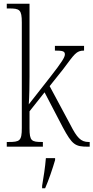

<svg xmlns="http://www.w3.org/2000/svg" viewBox="-20 -780 497 1021"><path d="M16 0H208V-25H204C148 -25 137 -30 137 -98V-188L217 -289L314 -103C364 -10 380 0 447 0H457V-25H451C410 -25 389 -48 354 -117L244 -322L315 -411C376 -492 385 -511 427 -511V-536H272V-511C312 -511 325 -508 325 -491C325 -476 311 -452 246 -369L133 -225C136 -264 137 -333 137 -374V-760H16V-735H29C84 -735 96 -729 96 -661V-99C96 -31 85 -25 26 -25H16ZM204 208V221H220C238 181 261 113 273 71V61H224C220 111 212 160 204 208Z"/></svg>

Font: Noto Serif Devanagari Condensed ExtraLight
Style: Regular
Weight: 200
Width: 3
Designer: Universal Thirst, Indian Type Foundry and the Monotype Design Team
Foundry: Monotype Imaging Inc.
Version: Version 2.004